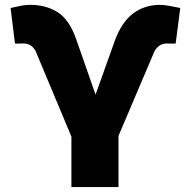

<svg xmlns="http://www.w3.org/2000/svg" viewBox="-20 -757 772 777"><path d="M269 0V-204.1L125.5 -546.9Q119.1 -562 106.2 -571.5Q93.3 -581.1 74.7 -581.1Q66.9 -581.1 54.2 -580.6Q41.5 -580.1 40.5 -581.1L22.9 -724.6Q38.1 -727.5 58.8 -732.4Q79.6 -737.3 104 -737.3Q166 -737.3 213.4 -707.5Q260.7 -677.7 288.6 -597.7L366.7 -374L443.8 -589.8Q471.2 -666.5 518.1 -701.9Q564.9 -737.3 626.5 -737.3Q647 -737.3 670.2 -732.4Q693.4 -727.5 709.5 -724.6L690.9 -581.1Q689 -580.1 676 -580.6Q663.1 -581.1 656.7 -581.1Q635.7 -581.1 622.6 -570.3Q609.4 -559.6 604 -546.9L459.5 -207V0Z"/></svg>

Font: Inter 24pt Black
Style: Regular
Weight: 900
Designer: Rasmus Andersson
Foundry: rsms
Version: Version 4.001;git-66647c0bb